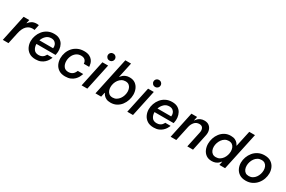

<svg xmlns="http://www.w3.org/2000/svg" viewBox="132 -2050 4991 3349"><g transform="rotate(30 2628.0 -375.0)"><path d="M19 0 132 -530H246L231 -460H236Q258 -493 296.5 -516.5Q335 -540 392 -540Q410 -540 422.5 -538Q435 -536 435 -536L412 -426Q412 -426 401 -428Q390 -430 374 -430Q303 -430 253.5 -380Q204 -330 182 -226L133 0Z M681 10Q601 10 550.5 -23.5Q500 -57 475 -111Q450 -165 450 -226Q450 -282 469.5 -337.5Q489 -393 526.5 -439Q564 -485 619 -512.5Q674 -540 745 -540Q814 -540 859 -513Q904 -486 927.5 -442.5Q951 -399 956.5 -348Q962 -297 951 -250L947 -232H562Q563 -168 593.5 -125Q624 -82 689 -82Q727 -82 752 -94.5Q777 -107 791.5 -123Q806 -139 812 -151.5Q818 -164 818 -164H926Q926 -164 919 -146.5Q912 -129 895.5 -103Q879 -77 851 -51Q823 -25 781 -7.5Q739 10 681 10ZM576 -312H852Q857 -346 846.5 -377Q836 -408 809 -428Q782 -448 739 -448Q678 -448 636 -408Q594 -368 576 -312Z M1277 10Q1199 10 1148.5 -22.5Q1098 -55 1073 -109Q1048 -163 1048 -227Q1048 -286 1068 -342Q1088 -398 1126.5 -442.5Q1165 -487 1221.5 -513.5Q1278 -540 1350 -540Q1414 -540 1454.5 -520.5Q1495 -501 1517 -472Q1539 -443 1547.5 -414Q1556 -385 1557.5 -365Q1559 -345 1559 -345H1451Q1451 -345 1449.5 -360Q1448 -375 1438.5 -395Q1429 -415 1406.5 -430Q1384 -445 1343 -445Q1286 -445 1245.5 -414.5Q1205 -384 1183.5 -335.5Q1162 -287 1162 -233Q1162 -171 1192.5 -128Q1223 -85 1287 -85Q1327 -85 1353.5 -100Q1380 -115 1395 -135Q1410 -155 1416 -170Q1422 -185 1422 -185H1531Q1531 -185 1524.5 -165Q1518 -145 1502 -116Q1486 -87 1457.5 -58Q1429 -29 1384.5 -9.5Q1340 10 1277 10Z M1810 -617Q1778 -617 1758 -638Q1738 -659 1738 -687Q1738 -716 1758 -736.5Q1778 -757 1810 -757Q1840 -757 1860.5 -736.5Q1881 -716 1881 -687Q1881 -658 1860.5 -637.5Q1840 -617 1810 -617ZM1606 0 1719 -530H1834L1721 0Z M2191 10Q2137 10 2103 -7Q2069 -24 2050.5 -47Q2032 -70 2025 -88H2019L2000 0H1885L2048 -760H2163L2098 -458H2104Q2104 -458 2113 -470.5Q2122 -483 2141.5 -499Q2161 -515 2192 -527.5Q2223 -540 2267 -540Q2335 -540 2380 -507.5Q2425 -475 2447.5 -422Q2470 -369 2470 -308Q2470 -252 2451.5 -195.5Q2433 -139 2397.5 -92.5Q2362 -46 2310 -18Q2258 10 2191 10ZM2178 -85Q2220 -85 2253 -104.5Q2286 -124 2309.5 -156.5Q2333 -189 2345 -227.5Q2357 -266 2357 -303Q2357 -341 2344 -373.5Q2331 -406 2304.5 -425.5Q2278 -445 2235 -445Q2194 -445 2161 -425.5Q2128 -406 2104.5 -374Q2081 -342 2069 -303.5Q2057 -265 2057 -227Q2057 -189 2070 -156.5Q2083 -124 2109.5 -104.5Q2136 -85 2178 -85Z M2730 -617Q2698 -617 2678 -638Q2658 -659 2658 -687Q2658 -716 2678 -736.5Q2698 -757 2730 -757Q2760 -757 2780.5 -736.5Q2801 -716 2801 -687Q2801 -658 2780.5 -637.5Q2760 -617 2730 -617ZM2526 0 2639 -530H2754L2641 0Z M3059 10Q2979 10 2928.5 -23.5Q2878 -57 2853 -111Q2828 -165 2828 -226Q2828 -282 2847.5 -337.5Q2867 -393 2904.5 -439Q2942 -485 2997 -512.5Q3052 -540 3123 -540Q3192 -540 3237 -513Q3282 -486 3305.5 -442.5Q3329 -399 3334.5 -348Q3340 -297 3329 -250L3325 -232H2940Q2941 -168 2971.5 -125Q3002 -82 3067 -82Q3105 -82 3130 -94.5Q3155 -107 3169.5 -123Q3184 -139 3190 -151.5Q3196 -164 3196 -164H3304Q3304 -164 3297 -146.5Q3290 -129 3273.5 -103Q3257 -77 3229 -51Q3201 -25 3159 -7.5Q3117 10 3059 10ZM2954 -312H3230Q3235 -346 3224.5 -377Q3214 -408 3187 -428Q3160 -448 3117 -448Q3056 -448 3014 -408Q2972 -368 2954 -312Z M3399 0 3512 -530H3626L3610 -453H3615Q3615 -453 3624 -466.5Q3633 -480 3652 -497Q3671 -514 3701 -527Q3731 -540 3772 -540Q3831 -540 3868 -510.5Q3905 -481 3918.5 -432.5Q3932 -384 3919 -326L3850 0H3735L3804 -323Q3814 -373 3795 -408.5Q3776 -444 3724 -444Q3664 -444 3627 -401.5Q3590 -359 3577 -298L3513 0Z M4228 10Q4160 10 4115 -22.5Q4070 -55 4047.5 -108Q4025 -161 4025 -222Q4025 -278 4043 -334.5Q4061 -391 4097 -437.5Q4133 -484 4184.5 -512Q4236 -540 4303 -540Q4357 -540 4391 -523Q4425 -506 4443.5 -483Q4462 -460 4469 -442H4475L4544 -760H4659L4496 0H4381L4396 -72H4391Q4391 -72 4381.5 -59.5Q4372 -47 4352.5 -31Q4333 -15 4302 -2.5Q4271 10 4228 10ZM4259 -85Q4301 -85 4334 -104.5Q4367 -124 4390 -156Q4413 -188 4425 -226.5Q4437 -265 4437 -303Q4437 -341 4424.5 -373.5Q4412 -406 4385 -425.5Q4358 -445 4316 -445Q4274 -445 4241 -425.5Q4208 -406 4185 -373.5Q4162 -341 4149.5 -302.5Q4137 -264 4137 -227Q4137 -189 4150 -156.5Q4163 -124 4190 -104.5Q4217 -85 4259 -85Z M4913 10Q4836 10 4785.5 -23Q4735 -56 4710.5 -109Q4686 -162 4686 -223Q4686 -279 4706 -335Q4726 -391 4764 -437.5Q4802 -484 4857.5 -512Q4913 -540 4984 -540Q5062 -540 5112 -507Q5162 -474 5186.5 -421Q5211 -368 5211 -307Q5211 -251 5191.5 -195Q5172 -139 5133.5 -92.5Q5095 -46 5039.5 -18Q4984 10 4913 10ZM4920 -87Q4962 -87 4995 -106Q5028 -125 5051 -157Q5074 -189 5086 -227Q5098 -265 5098 -303Q5098 -341 5085 -373Q5072 -405 5045.5 -424Q5019 -443 4977 -443Q4935 -443 4902 -424Q4869 -405 4846 -373Q4823 -341 4811 -303Q4799 -265 4799 -227Q4799 -189 4812 -157Q4825 -125 4851.5 -106Q4878 -87 4920 -87Z"/></g></svg>

Font: Be Vietnam Pro Medium
Style: Italic
Weight: 500
Italic angle: -12°
Designer: Lam Bao, Tony Le, Vietanh Nguyen
Foundry: Yellow Type Foundry
Version: Version 1.002; ttfautohint (v1.8.3)